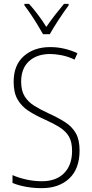

<svg xmlns="http://www.w3.org/2000/svg" viewBox="-20 -969 479 999"><path d="M394 -186Q394 -91 340.5 -40.5Q287 10 197 10Q155 10 116 3Q77 -4 45 -17V-58Q76 -44 116.5 -35Q157 -26 198 -26Q272 -26 313.5 -68Q355 -110 355 -184Q355 -230 339 -258Q323 -286 290.5 -306.5Q258 -327 209 -349Q164 -369 128.5 -392Q93 -415 72 -450.5Q51 -486 51 -543Q51 -631 104.5 -677.5Q158 -724 241 -724Q281 -724 317.5 -715Q354 -706 383 -692L368 -659Q334 -675 301 -681.5Q268 -688 241 -688Q172 -688 131 -650.5Q90 -613 90 -544Q90 -497 108.5 -467.5Q127 -438 158.5 -418.5Q190 -399 231 -380Q282 -357 318.5 -333.5Q355 -310 374.5 -276Q394 -242 394 -186ZM204 -791Q191 -814 174 -842Q157 -870 139 -896.5Q121 -923 107 -941V-949H131Q153 -925 177.5 -892.5Q202 -860 221 -829Q243 -861 265 -889.5Q287 -918 313 -949H337V-941Q314 -910 286 -867.5Q258 -825 239 -791Z"/></svg>

Font: Noto Sans Kannada Condensed ExtraLight
Style: Regular
Weight: 200
Width: 3
Designer: Jelle Bosma - Monotype Design Team
Foundry: Monotype Imaging Inc.
Version: Version 2.005; ttfautohint (v1.8.4.7-5d5b)